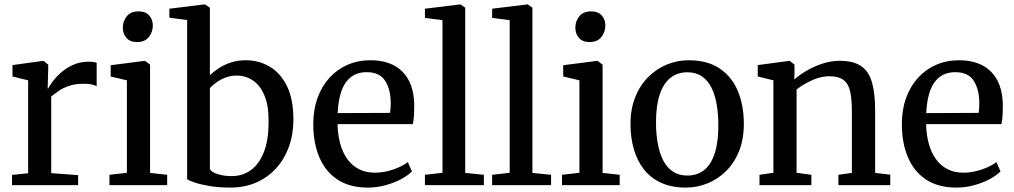

<svg xmlns="http://www.w3.org/2000/svg" viewBox="-20 -839 4594 870"><path d="M34.5 0V-46.5L107.5 -54V-475L36.5 -492.5V-544L173.5 -563H177.5L198.5 -546V-526.5L196 -438L198.5 -438.5Q203 -447.5 216.8 -467Q230.5 -486.5 253.8 -507.8Q277 -529 309.2 -544.2Q341.5 -559.5 382 -559.5Q396 -559.5 404.5 -558Q413 -556.5 418 -554.5V-448Q412.5 -452 397.8 -455.8Q383 -459.5 360 -459.5Q320.5 -459.5 292.5 -449.8Q264.5 -440 245.2 -426.5Q226 -413 212 -401.5V-54.5L334 -45.5V0Z M476 0V-47L555 -56V-475L481.5 -492.5V-543.5L634 -563H637.5L660 -546V-55.5L737.5 -47V0ZM600 -648.5Q569 -648.5 552.8 -667.5Q536.5 -686.5 536.5 -713.5Q536.5 -742.5 554.2 -765Q572 -787.5 608 -787.5H609Q640 -787.5 656.2 -768.8Q672.5 -750 672.5 -723.5Q672.5 -694 654.5 -671.2Q636.5 -648.5 601 -648.5Z M747.5 -759V-799.5L905.5 -819H909L931 -804V-498Q947.5 -514 971.2 -529.8Q995 -545.5 1026 -555.8Q1057 -566 1094 -566Q1151.5 -566 1200.5 -538Q1249.5 -510 1279.5 -450.5Q1309.5 -391 1309.5 -296Q1309.5 -231.5 1289.8 -175.8Q1270 -120 1232.5 -78Q1195 -36 1142.2 -12.5Q1089.5 11 1024 11Q972.5 11 930.5 4Q888.5 -3 861.5 -12.2Q834.5 -21.5 828 -27V-748ZM1053 -496.5Q1025 -496.5 1001.2 -487.2Q977.5 -478 959.5 -464.8Q941.5 -451.5 931 -440V-73Q938 -58.5 966.8 -49.8Q995.5 -41 1029 -41Q1080 -41 1117.2 -68.5Q1154.5 -96 1175.5 -149.5Q1196.5 -203 1197 -281Q1198.5 -357.5 1178.8 -405Q1159 -452.5 1126 -474.5Q1093 -496.5 1053 -496.5Z M1647 11Q1564 11 1509 -25.5Q1454 -62 1426.8 -127Q1399.5 -192 1399.5 -276.5Q1399.5 -342.5 1419 -395.8Q1438.5 -449 1473.2 -487Q1508 -525 1555.2 -545.5Q1602.5 -566 1658.5 -566Q1751.5 -566 1803 -514.8Q1854.5 -463.5 1857 -367.5Q1857 -337.5 1855.8 -315.2Q1854.5 -293 1850.5 -276.5H1509.5Q1510.5 -228.5 1521.5 -188.2Q1532.5 -148 1553.5 -118.5Q1574.5 -89 1605.8 -72.8Q1637 -56.5 1678 -56.5Q1720 -56.5 1762.5 -71.2Q1805 -86 1828 -104.5L1846.5 -62.5Q1829 -44 1797.5 -27.2Q1766 -10.5 1727 0.2Q1688 11 1647 11ZM1510 -326.5 1747.5 -327.5Q1749 -336.5 1749.8 -349Q1750.5 -361.5 1750.5 -371Q1750.5 -433 1725.5 -472.5Q1700.5 -512 1641.5 -512Q1614 -512 1591.2 -502.2Q1568.5 -492.5 1551 -470.8Q1533.5 -449 1523 -413.5Q1512.5 -378 1510 -326.5Z M1985 -56V-747.5L1905.5 -758V-799.5L2064 -819H2067L2088 -804V-55.5L2172.5 -47V0H1905.5V-47Z M2289.5 -56V-747.5L2210 -758V-799.5L2368.5 -819H2371.5L2392.5 -804V-55.5L2477 -47V0H2210V-47Z M2526.5 0V-47L2605.5 -56V-475L2532 -492.5V-543.5L2684.5 -563H2688L2710.5 -546V-55.5L2788 -47V0ZM2650.5 -648.5Q2619.5 -648.5 2603.2 -667.5Q2587 -686.5 2587 -713.5Q2587 -742.5 2604.8 -765Q2622.5 -787.5 2658.5 -787.5H2659.5Q2690.5 -787.5 2706.8 -768.8Q2723 -750 2723 -723.5Q2723 -694 2705 -671.2Q2687 -648.5 2651.5 -648.5Z M2837 -276.5Q2837 -346.5 2859 -400.5Q2881 -454.5 2918.5 -491.2Q2956 -528 3002.8 -547Q3049.5 -566 3099.5 -566Q3186.5 -566 3242 -528Q3297.5 -490 3324 -424.8Q3350.5 -359.5 3350.5 -278.5Q3350.5 -208 3328.8 -154Q3307 -100 3269.5 -63.2Q3232 -26.5 3185 -7.8Q3138 11 3088 11Q3023 11 2975.5 -10.8Q2928 -32.5 2897.5 -71.8Q2867 -111 2852 -163.2Q2837 -215.5 2837 -276.5ZM3094.5 -43.5Q3139.5 -43.5 3170.8 -68.5Q3202 -93.5 3218.5 -144Q3235 -194.5 3235 -270Q3235 -321.5 3227.5 -365.5Q3220 -409.5 3203.5 -442.2Q3187 -475 3160.2 -493.2Q3133.5 -511.5 3094.5 -511.5Q3050 -511.5 3018.2 -486.5Q2986.5 -461.5 2969.5 -411.2Q2952.5 -361 2952.5 -284.5Q2952.5 -233 2960.5 -189Q2968.5 -145 2985.2 -112.2Q3002 -79.5 3029.2 -61.5Q3056.5 -43.5 3094.5 -43.5Z M3484.5 -56V-475L3413.5 -492.5V-544L3554.5 -563H3559L3580 -546V-504.5L3579 -478.5Q3600 -498 3633.5 -517.8Q3667 -537.5 3706.2 -550.5Q3745.5 -563.5 3784.5 -563.5Q3847 -563.5 3882 -539.5Q3917 -515.5 3931.2 -465.5Q3945.5 -415.5 3945.5 -337V-55.5L4014 -47.5V0H3779V-47L3840 -55.5V-336.5Q3840 -390 3832.2 -424.8Q3824.5 -459.5 3802.2 -476.5Q3780 -493.5 3737.5 -493.5Q3710.5 -493.5 3683.5 -484.5Q3656.5 -475.5 3632.2 -461.8Q3608 -448 3589.5 -434V-56L3656.5 -47V0H3421.5V-47Z M4314 11Q4231 11 4176 -25.5Q4121 -62 4093.8 -127Q4066.5 -192 4066.5 -276.5Q4066.5 -342.5 4086 -395.8Q4105.5 -449 4140.2 -487Q4175 -525 4222.2 -545.5Q4269.5 -566 4325.5 -566Q4418.5 -566 4470 -514.8Q4521.5 -463.5 4524 -367.5Q4524 -337.5 4522.8 -315.2Q4521.5 -293 4517.5 -276.5H4176.5Q4177.5 -228.5 4188.5 -188.2Q4199.5 -148 4220.5 -118.5Q4241.5 -89 4272.8 -72.8Q4304 -56.5 4345 -56.5Q4387 -56.5 4429.5 -71.2Q4472 -86 4495 -104.5L4513.5 -62.5Q4496 -44 4464.5 -27.2Q4433 -10.5 4394 0.2Q4355 11 4314 11ZM4177 -326.5 4414.5 -327.5Q4416 -336.5 4416.8 -349Q4417.5 -361.5 4417.5 -371Q4417.5 -433 4392.5 -472.5Q4367.5 -512 4308.5 -512Q4281 -512 4258.2 -502.2Q4235.5 -492.5 4218 -470.8Q4200.5 -449 4190 -413.5Q4179.5 -378 4177 -326.5Z"/></svg>

Font: Merriweather 28pt
Style: Regular
Weight: 400
Version: Version 2.100